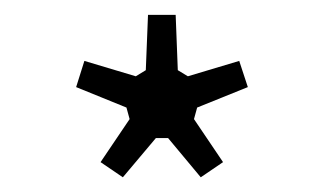

<svg xmlns="http://www.w3.org/2000/svg" viewBox="-20 -864 440 261"><path d="M164.6 -760.3 178.2 -768.6 181.2 -843.8H218.8L221.7 -768.6L235.4 -760.3L305.2 -781.2L316.9 -745.6L248 -717.8L243.7 -702.1L283.2 -643.6L252.9 -623L208.5 -676.3H191.9L147 -623L116.7 -643.6L156.2 -702.1L151.9 -717.8L83.5 -745.6L94.7 -781.2Z"/></svg>

Font: Resagnicto
Style: Regular
Weight: 500
Version: Version 0.9991